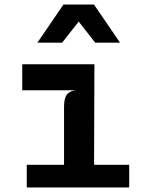

<svg xmlns="http://www.w3.org/2000/svg" viewBox="-20 -830 640 850"><path d="M98.5 0V-100.5H263.5V-357Q263.5 -393.5 275.2 -410.2Q287 -427 316.5 -430.5H78.5V-545.5H398L396.5 -100.5H552V0ZM145.5 -641 261 -810H396L511.5 -641H401.5L328.5 -734.5L255 -641Z"/></svg>

Font: Spline Sans Mono SemiBold
Style: Regular
Weight: 600
Monospace: yes
Version: Version 1.004